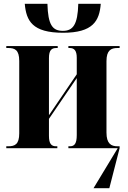

<svg xmlns="http://www.w3.org/2000/svg" viewBox="-20 -778 671 1008"><path d="M311 -606C469 -606 502 -669 509 -758H391C388 -648 363 -616 310 -616C255 -616 232 -648 229 -758H110C118 -669 149 -606 311 -606ZM13 0H281V-10H275C251 -10 237 -21 237 -65V-154L383 -368V-69C383 -24 371 -10 347 -10H339V0H598L471 210H554L608 0V-10H597C563 -10 539 -24 539 -82V-457C539 -514 563 -526 597 -526H608V-536H339V-526H346C370 -526 383 -512 383 -475V-388L237 -173V-473C237 -516 252 -526 276 -526H283V-536H13V-526H23C58 -526 81 -516 81 -458V-78C81 -20 58 -10 23 -10H13Z"/></svg>

Font: Noto Serif Display Condensed ExtraBold
Style: Regular
Weight: 800
Width: 3
Designer: Monotype Design Team
Foundry: Monotype Imaging Inc.
Version: Version 2.009